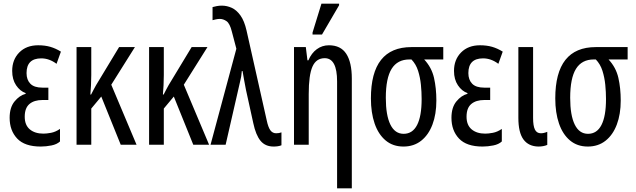

<svg xmlns="http://www.w3.org/2000/svg" viewBox="-20 -796 3496 1056"><path d="M204 10Q116 10 74.5 -34Q33 -78 33 -148Q33 -205 60 -238Q87 -271 121 -280V-284Q90 -295 68.5 -327Q47 -359 47 -406Q47 -468 86 -507.5Q125 -547 190 -547Q227 -547 256.5 -538.5Q286 -530 315 -512L291 -445Q251 -475 207 -475Q126 -475 126 -394Q126 -357 147 -335.5Q168 -314 213 -314H246V-246H214Q168 -246 142 -224Q116 -202 116 -154Q116 -108 144 -84.5Q172 -61 219 -61Q236 -61 260.5 -65.5Q285 -70 310 -87V-18Q293 -2 263 4Q233 10 204 10Z M722 -537 592 -330 731 0H644L537 -265L482 -199V0H401V-537H482V-383Q482 -353 480.5 -326.5Q479 -300 477 -276H481Q488 -290 495 -303Q502 -316 508 -327L635 -537Z M1121 -537 991 -330 1130 0H1043L936 -265L881 -199V0H800V-537H881V-383Q881 -353 879.5 -326.5Q878 -300 876 -276H880Q887 -290 894 -303Q901 -316 907 -327L1034 -537Z M1485 10Q1439 10 1413 -21.5Q1387 -53 1373 -119L1333 -301Q1328 -327 1323 -354Q1318 -381 1314 -405H1310Q1309 -390 1306.5 -375Q1304 -360 1300 -345L1221 0H1138L1280 -528L1255 -623Q1244 -667 1226 -679.5Q1208 -692 1189 -692Q1179 -692 1167.5 -689.5Q1156 -687 1149 -685V-757Q1159 -760 1172.5 -762.5Q1186 -765 1200 -765Q1228 -765 1254.5 -753Q1281 -741 1302.5 -711Q1324 -681 1336 -628L1447 -134Q1455 -96 1467 -79.5Q1479 -63 1499 -63Q1515 -63 1528 -68V3Q1511 10 1485 10Z M1834 240V-348Q1834 -476 1766 -476Q1719 -476 1698.5 -429.5Q1678 -383 1678 -279V0H1597V-537H1662L1671 -464H1676Q1693 -504 1722.5 -525.5Q1752 -547 1789 -547Q1854 -547 1884.5 -500Q1915 -453 1915 -364V240ZM1699 -606V-617L1748 -776H1845V-767L1751 -606Z M2199 10Q2141 10 2101 -23.5Q2061 -57 2040.5 -116.5Q2020 -176 2020 -255Q2020 -537 2243 -537H2418V-469H2313Q2354 -425 2367 -368Q2380 -311 2380 -243Q2380 -168 2358.5 -111Q2337 -54 2296.5 -22Q2256 10 2199 10ZM2200 -60Q2249 -60 2274 -108.5Q2299 -157 2299 -251Q2299 -290 2295 -330Q2291 -370 2279.5 -406.5Q2268 -443 2243 -469H2232Q2166 -469 2134 -417.5Q2102 -366 2102 -258Q2102 -162 2127 -111Q2152 -60 2200 -60Z M2634 10Q2546 10 2504.5 -34Q2463 -78 2463 -148Q2463 -205 2490 -238Q2517 -271 2551 -280V-284Q2520 -295 2498.5 -327Q2477 -359 2477 -406Q2477 -468 2516 -507.5Q2555 -547 2620 -547Q2657 -547 2686.5 -538.5Q2716 -530 2745 -512L2721 -445Q2681 -475 2637 -475Q2556 -475 2556 -394Q2556 -357 2577 -335.5Q2598 -314 2643 -314H2676V-246H2644Q2598 -246 2572 -224Q2546 -202 2546 -154Q2546 -108 2574 -84.5Q2602 -61 2649 -61Q2666 -61 2690.5 -65.5Q2715 -70 2740 -87V-18Q2723 -2 2693 4Q2663 10 2634 10Z M2941 10Q2887 9 2859 -29Q2831 -67 2831 -148V-537H2912V-147Q2912 -104 2922 -83.5Q2932 -63 2955 -63Q2971 -63 2990 -71V1Q2969 10 2941 10Z M3213 10Q3155 10 3115 -23.5Q3075 -57 3054.5 -116.5Q3034 -176 3034 -255Q3034 -537 3257 -537H3432V-469H3327Q3368 -425 3381 -368Q3394 -311 3394 -243Q3394 -168 3372.5 -111Q3351 -54 3310.5 -22Q3270 10 3213 10ZM3214 -60Q3263 -60 3288 -108.5Q3313 -157 3313 -251Q3313 -290 3309 -330Q3305 -370 3293.5 -406.5Q3282 -443 3257 -469H3246Q3180 -469 3148 -417.5Q3116 -366 3116 -258Q3116 -162 3141 -111Q3166 -60 3214 -60Z"/></svg>

Font: Noto Sans ExtraCondensed
Style: Regular
Weight: 400
Width: 2
Designer: Monotype Design Team
Foundry: Monotype Imaging Inc.
Version: Version 2.013; ttfautohint (v1.8.4.7-5d5b)